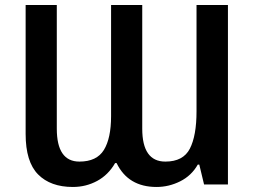

<svg xmlns="http://www.w3.org/2000/svg" viewBox="-20 -734 1016 764"><path d="M270 10Q322 10 366.5 -14Q411 -38 438 -85H444Q490 10 603 10Q652 10 697 -12.5Q742 -35 767 -79H773L792 0H887V-714H762V-291Q762 -194 735.5 -142.5Q709 -91 638 -91Q546 -91 546 -222V-714H422V-272Q422 -184 393.5 -137.5Q365 -91 296 -91Q206 -91 206 -222V-714H82V-201Q82 -90 131.5 -40Q181 10 270 10Z"/></svg>

Font: Noto Sans Display Medium
Style: Regular
Weight: 500
Designer: Monotype Design Team
Foundry: Monotype Imaging Inc.
Version: Version 1.900